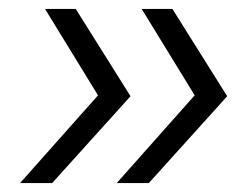

<svg xmlns="http://www.w3.org/2000/svg" viewBox="-20 -530 555 431"><path d="M242 -119 417 -316 298 -510H367L490 -314L314 -119ZM25 -119 200 -316 81 -510H150L273 -314L97 -119Z"/></svg>

Font: MuseoModerno Light
Style: Italic
Weight: 300
Italic angle: -9°
Designer: Pablo Cosgaya, Héctor Gatti, Marcela Romero, and the Authors of The MuseoModerno Project.
Foundry: Omnibus-Type Team
Version: Version 1.003